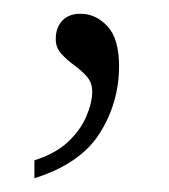

<svg xmlns="http://www.w3.org/2000/svg" viewBox="-20 -105 246 279"><path d="M30 128Q61 118 79 101Q97 84 105.5 64Q114 44 114 28Q114 15 106 6Q98 -3 87.5 -10.5Q77 -18 69 -27Q61 -36 61 -48Q61 -65 70.5 -75Q80 -85 97 -85Q119 -85 136 -67Q153 -49 153 -9Q153 44 125 88.5Q97 133 30 154Z"/></svg>

Font: Noto Serif Thai ExtraLight
Style: Regular
Weight: 250
Version: Version 2.001